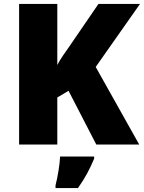

<svg xmlns="http://www.w3.org/2000/svg" viewBox="-20 -734 731 975"><path d="M687 0 466 -394 691 -714H480L330 -495C310 -467 287 -435 271 -404V-714H77V0H271V-239L328 -273L469 0ZM458 72V61H285C284 99 273 165 262 207V221H376C414 167 435 126 458 72Z"/></svg>

Font: Noto Sans Bengali Black
Style: Regular
Weight: 900
Designer: Jelle Bosma - Monotype Design Team
Foundry: Monotype Imaging Inc.
Version: Version 2.003